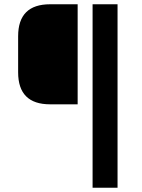

<svg xmlns="http://www.w3.org/2000/svg" viewBox="-20 -710 666 900"><path d="M65 -371V-540Q65 -690 215 -690H344V-221H215Q65 -221 65 -371ZM414 170V-690H531V170Z"/></svg>

Font: Oxanium ExtraLight SemiBold
Style: Regular
Weight: 600
Version: Version 2.000